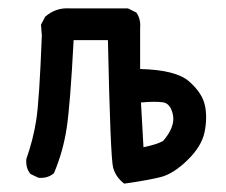

<svg xmlns="http://www.w3.org/2000/svg" viewBox="-20 -443 540 459"><path d="M277 -4Q257 -19 250.5 -42Q244 -65 238 -347H156Q148 -194 139.5 -137.5Q131 -81 109 -29Q94 -16 72 -18L53 -27Q41 -41 43 -63Q59 -108 66.5 -155Q74 -202 80 -358L78 -384L88 -403Q113 -425 146 -423H286L306 -413Q317 -397 315 -376V-278Q401 -276 432.5 -248Q464 -220 470 -190.5Q476 -161 469 -127Q462 -93 428 -60Q394 -27 363.5 -19.5Q333 -12 277 -4ZM370 -106Q399 -140 393.5 -168Q388 -196 369 -198.5Q350 -201 317 -198L323 -91Q356 -98 370 -106Z"/></svg>

Font: Kosefont JP
Style: Regular
Weight: 400
Designer: Nozomi Seto 瀬戸のぞみ
Version: Version 3.00;June 19, 2020